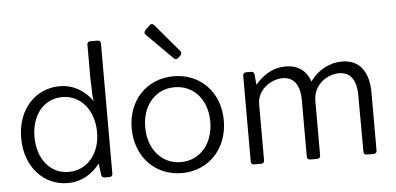

<svg xmlns="http://www.w3.org/2000/svg" viewBox="-51 -839 1965 953"><g transform="rotate(-5 931.5 -363.0)"><path d="M407.2 -664.1V-498L410.2 -406.2L414.1 -382.8C376 -434.6 322.3 -470.7 251 -470.7C131.8 -470.7 39.1 -375 39.1 -230.5C39.1 -85.9 131.8 11.7 251 11.7C320.3 11.7 374 -22.5 411.1 -71.3L418.9 -14.6C419.9 -5.9 425.8 0 435.5 0H459C468.8 0 474.6 -5.9 474.6 -15.6V-664.1C474.6 -673.8 468.8 -679.7 459 -679.7H422.9C413.1 -679.7 407.2 -673.8 407.2 -664.1ZM259.8 -43C168 -43 105.5 -121.1 105.5 -230.5C105.5 -339.8 168 -416 259.8 -416C351.6 -416 417 -337.9 417 -226.6C417 -119.1 351.6 -43 259.8 -43Z M699.2 -688.5 828.1 -559.6C835 -552.7 843.8 -552.7 850.6 -559.6L862.3 -570.3C869.1 -577.1 869.1 -585.9 863.3 -592.8L746.1 -731.4C739.3 -739.3 731.4 -741.2 723.6 -733.4L700.2 -710.9C693.4 -704.1 692.4 -695.3 699.2 -688.5ZM819.3 11.7C953.1 11.7 1048.8 -89.8 1048.8 -230.5C1048.8 -371.1 953.1 -470.7 819.3 -470.7C685.5 -470.7 589.8 -371.1 589.8 -230.5C589.8 -89.8 685.5 11.7 819.3 11.7ZM819.3 -43C724.6 -43 657.2 -120.1 657.2 -230.5C657.2 -340.8 724.6 -416 819.3 -416C914.1 -416 981.4 -340.8 981.4 -230.5C981.4 -120.1 914.1 -43 819.3 -43Z M1658.2 -470.7C1596.7 -470.7 1537.1 -439.5 1499 -384.8C1480.5 -441.4 1436.5 -470.7 1377.9 -470.7C1315.4 -470.7 1265.6 -440.4 1225.6 -392.6L1220.7 -444.3C1219.7 -454.1 1213.9 -459 1204.1 -459H1179.7C1169.9 -459 1164.1 -453.1 1164.1 -443.4V-15.6C1164.1 -5.9 1169.9 0 1179.7 0H1214.8C1224.6 0 1230.5 -5.9 1230.5 -15.6V-294.9C1230.5 -370.1 1301.8 -414.1 1357.4 -414.1C1436.5 -414.1 1443.4 -332 1443.4 -297.9V-15.6C1443.4 -5.9 1449.2 0 1459 0H1494.1C1503.9 0 1509.8 -5.9 1509.8 -15.6V-286.1C1509.8 -372.1 1583 -414.1 1638.7 -414.1C1718.8 -414.1 1724.6 -332 1724.6 -297.9L1725.6 -15.6C1725.6 -4.9 1731.4 0 1741.2 0H1775.4C1785.2 0 1791 -5.9 1791 -15.6V-303.7C1791 -409.2 1745.1 -470.7 1658.2 -470.7Z"/></g></svg>

Font: Ed Sans Neue Light
Style: Regular
Weight: 300
Designer: Stephen Hutchings
Version: Version 1.004;PS 001.004;hotconv 1.0.88;makeotf.lib2.5.64775